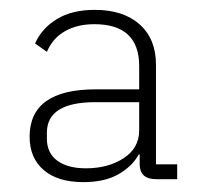

<svg xmlns="http://www.w3.org/2000/svg" viewBox="-20 -724 408 389"><path d="M40 -447Q40 -543 174 -543H262V-590Q262 -675 171 -675Q137 -675 112 -661Q87 -647 75 -619L51 -636Q65 -667 95.5 -685.5Q126 -704 172 -704Q230 -704 263 -674.5Q296 -645 296 -593V-391H339V-361H296Q264 -361 263 -390V-411H261Q248 -387 220 -371Q192 -355 149 -355Q97 -355 68.5 -379.5Q40 -404 40 -447ZM262 -460V-517H173Q75 -517 75 -455V-443Q75 -414 96 -398.5Q117 -383 154 -383Q199 -383 230.5 -403.5Q262 -424 262 -460Z"/></svg>

Font: Anuphan ExtraLight
Style: Regular
Weight: 200
Designer: Cadson Demak
Version: Version 3.001